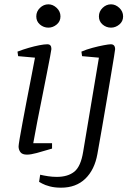

<svg xmlns="http://www.w3.org/2000/svg" viewBox="-20 -707 600 889"><path d="M105 9Q83 9 74.5 -2.5Q66 -14 66 -29Q66 -35 71 -65Q76 -95 84.5 -140Q93 -185 103 -238Q113 -291 123.5 -343.5Q134 -396 142 -440L64 -447L61 -468Q87 -478 113 -485.5Q139 -493 162 -497.5Q185 -502 199 -502Q209 -502 213.5 -496.5Q218 -491 218 -480Q218 -476 212 -445Q206 -414 196.5 -365Q187 -316 175.5 -259Q164 -202 153 -146Q142 -90 134 -44H221V-19Q178 -6 150 1.5Q122 9 105 9ZM204 -579Q182 -579 165 -593.5Q148 -608 148 -631Q148 -654 165 -670.5Q182 -687 204 -687Q225 -687 242.5 -670.5Q260 -654 260 -631Q260 -608 242.5 -593.5Q225 -579 204 -579ZM263 162Q233 162 210.5 156Q188 150 175.5 143Q163 136 161 135L166 102Q183 106 203 109Q223 112 243 112Q294 112 324 88Q354 64 365 -4L438 -440L360 -447L357 -468Q380 -478 408 -485.5Q436 -493 460 -497.5Q484 -502 493 -502Q513 -502 513 -479Q513 -477 508 -445Q503 -413 494 -360.5Q485 -308 474.5 -244.5Q464 -181 452.5 -116Q441 -51 431 6Q418 79 375 120.5Q332 162 263 162ZM494 -579Q472 -579 455 -593.5Q438 -608 438 -631Q438 -654 455 -670.5Q472 -687 494 -687Q515 -687 532.5 -670.5Q550 -654 550 -631Q550 -608 532.5 -593.5Q515 -579 494 -579Z"/></svg>

Font: Manuale Light
Style: Italic
Weight: 300
Italic angle: -11°
Version: Version 1.002